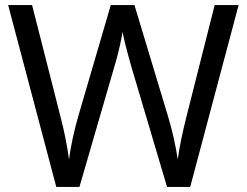

<svg xmlns="http://www.w3.org/2000/svg" viewBox="-20 -734 970 754"><path d="M917 -714 727 0H636L497 -468Q489 -497 481 -526Q473 -555 468 -577.5Q463 -600 461 -609Q460 -596 450.5 -553.5Q441 -511 427 -465L292 0H201L12 -714H106L217 -278Q229 -232 237.5 -189Q246 -146 251 -108Q256 -147 266 -193Q276 -239 289 -283L415 -714H508L639 -280Q653 -234 663 -188.5Q673 -143 678 -108Q683 -145 692 -188.5Q701 -232 713 -279L823 -714Z"/></svg>

Font: Noto Sans Batak
Style: Regular
Weight: 400
Designer: Monotype Design Team
Foundry: Monotype Imaging Inc.
Version: Version 2.002; ttfautohint (v1.8.4.7-5d5b)